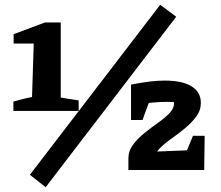

<svg xmlns="http://www.w3.org/2000/svg" viewBox="-20 -711 924 803"><path d="M36 -247V-286Q54 -291 74.5 -296.5Q95 -302 114 -305L121 -529H37V-568L168 -617H234V-303L309 -291V-247ZM171 72 105 20 650 -691 717 -641ZM517 0V-48Q517 -80 536.5 -106Q556 -132 584 -154.5Q612 -177 641 -197.5Q670 -218 689 -238Q708 -258 708 -279Q708 -287 705 -298Q702 -309 693 -326L738 -282Q724 -283 709 -284Q694 -285 679 -285Q645 -285 612 -281.5Q579 -278 547 -271L528 -357Q568 -365 602 -369.5Q636 -374 669 -374Q742 -374 781 -350Q820 -326 820 -281Q820 -249 800.5 -223Q781 -197 753 -174Q725 -151 696 -130.5Q667 -110 647.5 -90Q628 -70 628 -48V0ZM554 0V-74L806 -84V0ZM728 0 787 -143H836L834 0ZM528 -209V-357L631 -359L576 -209Z"/></svg>

Font: Piazzolla Thin Black
Style: Regular
Weight: 900
Version: Version 2.005